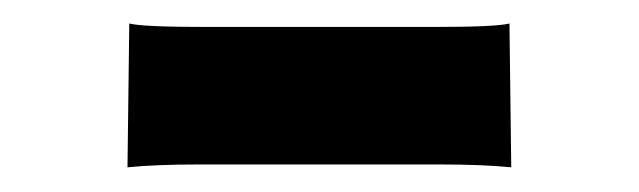

<svg xmlns="http://www.w3.org/2000/svg" viewBox="-20 -382 536 161"><path d="M147.5 -244.1Q110.4 -244.1 86.9 -241.7L88.4 -362.3Q99.6 -359.4 152.8 -359.4H342.8Q396.5 -359.4 407.2 -362.3L408.7 -241.7Q385.3 -244.1 348.1 -244.1Z"/></svg>

Font: HammersmithOne
Style: Regular
Weight: 400
Designer: Nicole Fally
Foundry: Nicole Fally
Version: Version 1.003